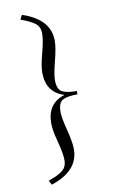

<svg xmlns="http://www.w3.org/2000/svg" viewBox="-100 -783 621 1031"><g transform="rotate(-10 210.0 -267.0)"><path d="M316 -258Q260 -258 235 -244Q210 -230 210 -180Q210 -149 228 -79Q246 -9 246 28Q246 147 96 196L84 172Q109 163 123.5 156.5Q138 150 154.5 139Q171 128 178.5 113Q186 98 186 78Q186 42 168 -25Q150 -92 150 -128Q150 -236 244 -266V-268Q150 -298 150 -406Q150 -442 168 -509Q186 -576 186 -612Q186 -650 160.5 -669Q135 -688 84 -706L96 -730Q246 -681 246 -562Q246 -525 228 -455Q210 -385 210 -354Q210 -304 235 -290Q260 -276 316 -276Z"/></g></svg>

Font: Old Standard TT
Style: Regular
Weight: 400
Designer: Alexey Kryukov <alexios@thessalonica.org.ru>
Version: Version 2.2